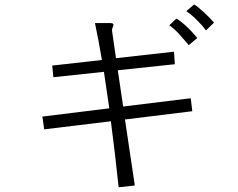

<svg xmlns="http://www.w3.org/2000/svg" viewBox="-20 -835 1040 838"><path d="M459 -734.4H394.5Q402.3 -697.3 410.2 -655.3Q417 -617.2 424.8 -573.2L208 -548.8L212.9 -498L433.6 -521.5L457 -362.3L165 -326.2L172.9 -270.5L463.9 -305.7Q471.7 -241.2 481.4 -165Q486.3 -121.1 495.1 -42L498 -17.6L568.4 -25.4L525.4 -313.5L819.3 -349.6L812.5 -406.2L517.6 -370.1L494.1 -528.3L743.2 -554.7L739.3 -609.4L486.3 -581.1L468.8 -702.1Q468.8 -706.1 469.7 -710Q470.7 -712.9 472.7 -717.8Q476.6 -726.6 474.6 -729.5Q472.7 -734.4 459 -734.4ZM827.1 -815.4 793 -786.1Q813.5 -773.4 839.8 -747.1Q865.2 -721.7 878.9 -702.1L914.1 -736.3Q892.6 -760.7 869.1 -782.2Q842.8 -806.6 827.1 -815.4ZM750 -753.9 718.8 -724.6Q738.3 -711.9 760.7 -687.5Q773.4 -673.8 795.9 -647.5L803.7 -637.7L840.8 -668.9Q818.4 -697.3 793.9 -719.7Q768.6 -743.2 750 -753.9Z"/></svg>

Font: Dotum
Style: Regular
Weight: 400
Version: Version 2.21